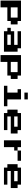

<svg xmlns="http://www.w3.org/2000/svg" viewBox="2980 -4020 1040 7040"><g transform="rotate(90 3500.0 -500.0)"><path d="M0 -375V-750H375H750V-687.5V-625H812.5H875V-500V-375H812.5H750V-312.5V-250H500H250V-125V0H125H0ZM625 -500V-625H437.5H250V-500V-375H437.5H625Z M1125 -687.5V-750H1437.5H1750V-687.5V-625H1812.5H1875V-375V-125H1500H1125V-187.5V-250H1062.5H1000V-312.5V-375H1062.5H1125V-437.5V-500H1375H1625V-562.5V-625H1375H1125ZM1625 -312.5V-375H1437.5H1250V-312.5V-250H1437.5H1625Z M2000 -375V-750H2375H2750V-687.5V-625H2812.5H2875V-500V-375H2812.5H2750V-312.5V-250H2500H2250V-125V0H2125H2000ZM2625 -500V-625H2437.5H2250V-500V-375H2437.5H2625Z M3250 -687.5V-750H3437.5H3625V-500V-250H3750H3875V-187.5V-125H3500H3125V-187.5V-250H3250H3375V-437.5V-625H3312.5H3250ZM3375 -937.5V-1000H3500H3625V-937.5V-875H3500H3375Z M4125 -687.5V-750H4437.5H4750V-687.5V-625H4812.5H4875V-500V-375H4562.5H4250V-312.5V-250H4500H4750V-187.5V-125H4437.5H4125V-187.5V-250H4062.5H4000V-437.5V-625H4062.5H4125ZM4625 -562.5V-625H4437.5H4250V-562.5V-500H4437.5H4625Z M5125 -437.5V-750H5250H5375V-687.5V-625H5437.5H5500V-687.5V-750H5687.5H5875V-687.5V-625H5687.5H5500V-562.5V-500H5437.5H5375V-312.5V-125H5250H5125Z M6125 -687.5V-750H6437.5H6750V-687.5V-625H6812.5H6875V-500V-375H6562.5H6250V-312.5V-250H6500H6750V-187.5V-125H6437.5H6125V-187.5V-250H6062.5H6000V-437.5V-625H6062.5H6125ZM6625 -562.5V-625H6437.5H6250V-562.5V-500H6437.5H6625Z"/></g></svg>

Font: Press Start 2P
Style: Regular
Weight: 500
Monospace: yes
Version: Version 2.14